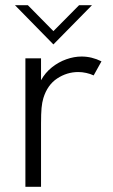

<svg xmlns="http://www.w3.org/2000/svg" viewBox="-20 -717 434 737"><path d="M77.5 -493H137.5V-409Q153.5 -438 179.2 -458.5Q205 -479 234.8 -489.5Q264.5 -500 293 -500Q332.5 -500 369.5 -481.5L339.5 -427.5Q327 -433.5 311.2 -437Q295.5 -440.5 280.5 -440.5Q237 -440.5 199.5 -415.8Q162 -391 146.5 -340.5Q141.5 -324 139.5 -302.5Q137.5 -281 137.5 -242.5V0H77.5ZM37.5 -697H87L185 -597.5L283.5 -697H333L185 -546.5Z"/></svg>

Font: HK Grotesk Light
Style: Regular
Weight: 300
Designer: Alfredo Marco Pradil
Foundry: Hanken Design Co.
Version: Version 3.001